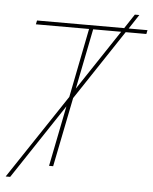

<svg xmlns="http://www.w3.org/2000/svg" viewBox="-57 -818 746 935"><g transform="rotate(5 316.0 -350.0)"><path d="M6 70 281 -343 348 -681H88L92 -700H518L564 -770H586L540 -700H632L628 -681H527L300 -339L232 0H212L271 -296L28 70ZM309 -386 505 -681H368Z"/></g></svg>

Font: Montserrat Thin
Style: Italic
Weight: 100
Italic angle: -11.3°
Designer: Julieta Ulanovsky
Foundry: Julieta Ulanovsky
Version: Version 9.000; ttfautohint (v1.8.4.7-5d5b)